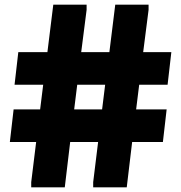

<svg xmlns="http://www.w3.org/2000/svg" viewBox="-20 -798 772 818"><path d="M113 0V-22L134 -193H22L38 -332H151L164 -437H42L58 -576H182L207 -778H349V-756L326 -576H446L471 -778H613V-756L590 -576H710L694 -437H573L560 -332H690L674 -193H543L520 0H377V-22L398 -193H279L256 0ZM296 -332H415L428 -437H309Z"/></svg>

Font: Alfa Slab One
Style: Regular
Weight: 400
Designer: JM Sole
Foundry: JM Sole
Version: Version 2.000